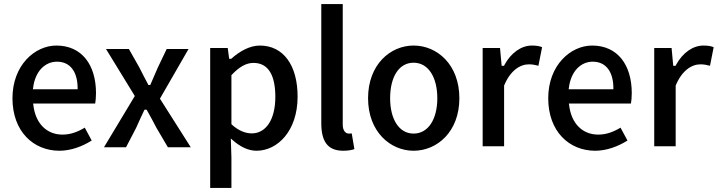

<svg xmlns="http://www.w3.org/2000/svg" viewBox="-20 -726 3514 940"><path d="M271 12C327 12 383 -9 429 -38L395 -101C360 -80 325 -67 286 -67C209 -67 153 -121 143 -214L142 -219H446C448 -230 450 -250 450 -270C450 -408 381 -503 256 -503C150 -503 41 -406 41 -245C41 -82 144 12 271 12ZM142 -295C152 -379 202 -424 259 -424C325 -424 360 -373 360 -294V-289H141Z M597 -5 646 -99C659 -129 673 -158 686 -186L688 -189H697L699 -187C715 -159 731 -129 746 -100L802 -5H914L763 -243L903 -486H796L753 -396C742 -369 728 -340 717 -313L716 -310H706L705 -313C691 -340 675 -369 662 -396L611 -486H499L640 -256L489 -5ZM646 -99ZM746 -99V-100ZM753 -396ZM662 -396V-395Z M1118 -41C1156 -7 1196 12 1236 12C1338 12 1437 -84 1437 -253C1437 -407 1367 -503 1252 -503C1202 -503 1152 -474 1113 -439L1112 -438H1102L1095 -491H1009V194H1113V45L1110 -48ZM1113 -118V-358L1115 -360C1152 -399 1185 -418 1221 -418C1296 -418 1328 -354 1328 -252C1328 -136 1279 -73 1213 -73C1184 -73 1150 -84 1115 -116Z M1660 12C1684 12 1701 9 1715 4L1702 -73C1697 -72 1692 -72 1688 -72C1672 -72 1658 -86 1658 -116V-706H1553V-123C1553 -38 1581 12 1660 12Z M2005 12C2120 12 2229 -81 2229 -245C2229 -410 2120 -503 2005 -503C1891 -503 1782 -410 1782 -245C1782 -81 1891 12 2005 12ZM2005 -419C2077 -419 2121 -348 2121 -245C2121 -143 2077 -72 2005 -72C1933 -72 1890 -143 1890 -245C1890 -348 1932 -419 2005 -419Z M2448 -10V-306V-307C2479 -382 2527 -411 2569 -411C2588 -411 2600 -408 2616 -404L2634 -495C2622 -500 2607 -503 2584 -503C2534 -503 2483 -470 2449 -407L2448 -404H2436L2428 -491H2343V-10Z M2894 12C2950 12 3006 -9 3052 -38L3018 -101C2983 -80 2948 -67 2909 -67C2832 -67 2776 -121 2766 -214L2765 -219H3069C3071 -230 3073 -250 3073 -270C3073 -408 3004 -503 2879 -503C2773 -503 2664 -406 2664 -245C2664 -82 2767 12 2894 12ZM2765 -295C2775 -379 2825 -424 2882 -424C2948 -424 2983 -373 2983 -294V-289H2764Z M3288 -10V-306V-307C3319 -382 3367 -411 3409 -411C3428 -411 3440 -408 3456 -404L3474 -495C3462 -500 3447 -503 3424 -503C3374 -503 3323 -470 3289 -407L3288 -404H3276L3268 -491H3183V-10Z"/></svg>

Font: Falling Sky
Style: Light
Weight: 400
Designer: Paul D. Hunt
Foundry: Adobe Systems Incorporated
Version: Version 1.02